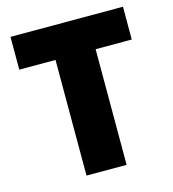

<svg xmlns="http://www.w3.org/2000/svg" viewBox="-107 -803 805 892"><g transform="rotate(-15 295.5 -357.0)"><path d="M392.1 0H199.2V-556.2H24.9V-713.9H565.9V-556.2H392.1Z"/></g></svg>

Font: Open Sans ExtBd
Style: Bold
Weight: 800
Foundry: Ascender Corporation
Version: Version 1.10